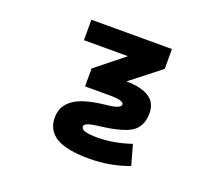

<svg xmlns="http://www.w3.org/2000/svg" viewBox="-124 -698 1249 1102"><g transform="rotate(20 500.0 -147.0)"><path d="M525.4 -399.4H256.8V-524.4H749V-403.3L567.4 -260.7Q754.9 -257.8 753.9 -133.8Q753.9 -56.6 703.6 -20Q653.3 16.6 514.6 33.2Q457 40 438.5 48.3Q419.9 56.6 419.9 68.4Q419.9 99.6 518.6 99.6Q618.2 99.6 724.6 63.5L758.8 186.5Q643.6 229.5 518.6 229.5Q377.9 229.5 314.5 190.9Q251 152.3 251 73.2Q251 3.9 309.1 -37.6Q367.2 -79.1 495.1 -92.8Q551.8 -98.6 571.3 -107.4Q590.8 -116.2 590.8 -127.9Q590.8 -152.3 502 -152.3H353.5V-261.7Z"/></g></svg>

Font: Gen Shin Gothic Monospace Heavy
Style: Bold
Weight: 800
Designer: [Source Han Sans]
Ryoko NISHIZUKA  (kana & ideographs); Paul D. Hunt (Latin, Greek & Cyrillic); Wenlong ZHANG  (bopomofo
Version: Version 1.002.20150607